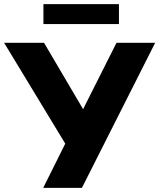

<svg xmlns="http://www.w3.org/2000/svg" viewBox="-49 -913 774 933"><path d="M161 0 282 -243V-192L-29 -705H165L371 -355H341L517 -705H705L349 0ZM162 -796V-893H529V-796Z"/></svg>

Font: Nunito Sans 12pt Black
Style: Regular
Weight: 900
Designer: Vernon Adams
Foundry: Vernon Adams
Version: Version 3.101;gftools[0.9.27]